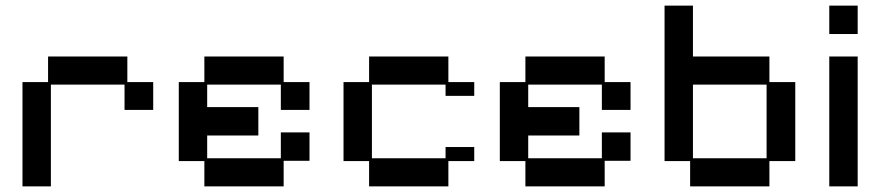

<svg xmlns="http://www.w3.org/2000/svg" viewBox="-20 -651 3132 683"><path d="M60 12V-359H151V-450H433V-359H525V-260H423V-350H161V12Z M707 12V-78H616V-359H707V-450H989V-359H1081V-260H979V-350H717V-270H899V-169H717V-88H979V-180H1081V-79H989V12Z M1293 12V-78H1202V-359H1293V-450H1575V-359H1667V-310H1565V-350H1303V-88H1565V-128H1667V-78H1575V12Z M1849 12V-78H1758V-359H1849V-450H2131V-359H2223V-260H2121V-350H1859V-270H2041V-169H1859V-88H2121V-180H2223V-79H2131V12Z M2435 12V-78H2344V-631H2445V-450H2717V-359H2809V-78H2717V12ZM2445 -88H2707V-350H2445Z M2930 12V-450H3031V12ZM2930 -530V-631H3031V-530Z"/></svg>

Font: Pixelify Sans
Style: Regular
Weight: 400
Designer: Stefie Justprince
Foundry: Typecalism Foundryline
Version: Version 1.000;February 13, 2025;FontCreator 15.0.0.3015 64-b